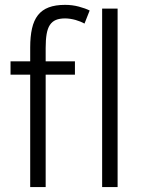

<svg xmlns="http://www.w3.org/2000/svg" viewBox="-20 -762 594 782"><path d="M324.2 -666Q317.4 -669.9 307.9 -673.8Q298.3 -677.7 287.8 -680.7Q277.3 -683.6 266.4 -685.3Q255.4 -687 245.1 -687Q222.7 -687 207.5 -680.7Q192.4 -674.3 183.1 -660.2Q173.8 -646 169.9 -623Q166 -600.1 166 -566.9V-512.2H285.2V-458H166V0H103V-458H22.9V-512.2H103V-568.8Q103 -613.3 110.4 -646Q117.7 -678.7 134.5 -700.2Q151.4 -721.7 178.5 -731.9Q205.6 -742.2 245.1 -742.2Q274.4 -742.2 301 -735.1Q327.6 -728 345.2 -719.2ZM396 0V-727.1H459V0Z"/></svg>

Font: Clear Sans Light
Style: Regular
Weight: 300
Foundry: Intel Corporation
Version: Version 1.00